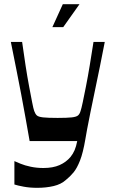

<svg xmlns="http://www.w3.org/2000/svg" viewBox="-20 -690 556 920"><path d="M49 194V82Q58 86 78.5 94.5Q99 103 127.5 109Q156 115 188 115Q234 115 265.5 101Q297 87 318 62Q330 47 337.5 29.5Q345 12 350 -14H122Q112 -72 102 -127Q92 -182 81.5 -238.5Q71 -295 58.5 -356.5Q46 -418 32 -489H86Q94 -431 102.5 -376Q111 -321 119.5 -276Q128 -231 134 -200Q140 -169 144 -158Q149 -144 156.5 -137Q164 -130 186.5 -127.5Q209 -125 256 -125Q302 -125 324 -127.5Q346 -130 354 -137Q362 -144 366 -158Q370 -169 376.5 -200Q383 -231 392 -276.5Q401 -322 410 -376.5Q419 -431 428 -489H482Q471 -432 459 -372.5Q447 -313 435 -256.5Q423 -200 413.5 -152.5Q404 -105 397.5 -71Q391 -37 389 -23Q378 42 363.5 79Q349 116 332.5 136Q316 156 296 172Q273 193 237 201.5Q201 210 158 210Q123 210 93.5 204.5Q64 199 49 194ZM231 -560 281 -670H361L283 -560Z"/></svg>

Font: Ojuju SemiBold
Style: Regular
Weight: 600
Designer: Chisaokwu Joboson, Mirko Velimirovic
Foundry: Udi Foundry
Version: Version 1.000